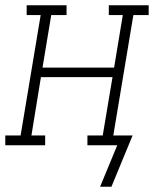

<svg xmlns="http://www.w3.org/2000/svg" viewBox="-54 -550 583 727"><path d="M325 157 390 0H277V-37H335L372 -258H101L65 -37H117V0H-34V-37H24L100 -493H47V-530H198V-493H140L107 -294H378L411 -493H358V-530H509V-493H451L375 -37H448L368 157Z"/></svg>

Font: Iosevka Curly Slab XLtObl
Style: Regular
Weight: 200
Italic angle: -9°
Monospace: yes
Designer: Belleve Invis
Foundry: Belleve Invis
Version: Version 11.1.0; ttfautohint (v1.8.3)